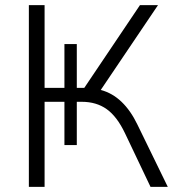

<svg xmlns="http://www.w3.org/2000/svg" viewBox="-20 -725 685 745"><path d="M92 0V-705H153V-384H230V-554H278V-384H307L523 -705H593L371 -376Q416 -364 451.5 -330Q487 -296 513 -242L631 0H564L465 -208Q434 -273 394 -301.5Q354 -330 297 -330H278V-162H230V-330H153V0Z"/></svg>

Font: Nunito Sans Light
Style: Regular
Weight: 300
Designer: Vernon Adams
Foundry: Vernon Adams
Version: Version 3.101; ttfautohint (v1.8.4.7-5d5b);gftools[0.9.27]